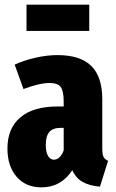

<svg xmlns="http://www.w3.org/2000/svg" viewBox="-20 -788 498 826"><path d="M445 -96 410 15Q365 11 336 -5Q307 -21 291 -56Q243 18 158 18Q91 18 51.5 -27.5Q12 -73 12 -149Q12 -236 67.5 -283Q123 -330 228 -330H254V-351Q254 -397 241 -414Q228 -431 193 -431Q151 -431 81 -405L43 -510Q85 -529 134 -540Q183 -551 227 -551Q325 -551 372.5 -504.5Q420 -458 420 -361V-150Q420 -125 425 -114Q430 -103 445 -96ZM254 -141V-238H242Q208 -238 192.5 -220.5Q177 -203 177 -165Q177 -134 186.5 -117.5Q196 -101 212 -101Q225 -101 236 -111.5Q247 -122 254 -141ZM364 -655H94V-768H364Z"/></svg>

Font: Fira Sans Extra Condensed ExtraBold
Style: Regular
Weight: 800
Width: 1
Designer: Carrois Corporate & Edenspiekermann AG
Foundry: Carrois Corporate GbR & Edenspiekermann AG
Version: Version 4.203